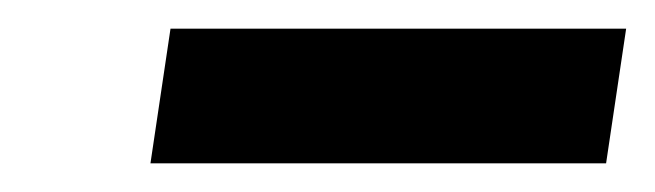

<svg xmlns="http://www.w3.org/2000/svg" viewBox="-20 -756 457 134"><path d="M417 -736 403 -642H85L99 -736Z"/></svg>

Font: Chivo Black Italic
Style: Regular
Weight: 900
Italic angle: -8.05°
Designer: Hector Gatti
Foundry: Omnibus-Type
Version: Version 1.007